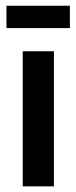

<svg xmlns="http://www.w3.org/2000/svg" viewBox="-20 -660 270 680"><path d="M170.9 0V-478.5H60.5V0ZM227.5 -639.6H2.9V-560.5H227.5Z"/></svg>

Font: Gemunu Libre
Style: Bold
Weight: 700
Designer: Pushpananda Ekanayake, Sol Matas, Kosala Senevirathne
Foundry: Mooniak
Version: Version 1.001